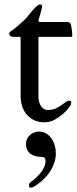

<svg xmlns="http://www.w3.org/2000/svg" viewBox="-20 -541 351 873"><path d="M73.7 -373.5H39.6Q31.7 -373.5 27.1 -377.4Q22.5 -381.3 22 -386.2Q22 -388.7 23.2 -392.1Q24.4 -395.5 26.4 -397Q45.9 -409.7 63.2 -425.3Q80.6 -440.9 97.2 -456.1Q102.1 -461.4 110.4 -472.2Q118.7 -482.9 127.7 -493.4Q136.7 -503.9 146.2 -512.5Q155.8 -521 163.1 -521Q171.4 -521 171.4 -512.2Q171.4 -508.8 169.7 -501.5Q168 -494.1 165.5 -485.4Q163.1 -476.6 160.2 -466.8Q157.2 -457 154.8 -448.2Q154.8 -444.8 155.8 -443.1Q156.7 -441.4 160.2 -440.9H284.7Q293.5 -440.9 297.1 -437.7Q300.8 -434.6 302.2 -429.7Q303.2 -427.2 304.2 -420.9Q305.2 -414.6 306.2 -407.2Q307.1 -399.9 307.9 -392.1Q308.6 -384.3 308.6 -378.4Q308.6 -373.5 302.2 -373.5H154.8V-101.6Q154.8 -85.9 158.7 -74.7Q162.6 -63.5 168.5 -55.9Q174.3 -48.3 181.4 -44.7Q188.5 -41 195.8 -41Q217.8 -41 232.2 -47.4Q246.6 -53.7 257.6 -61.5Q268.6 -69.3 277.6 -76.2Q286.6 -83 297.4 -83Q303.7 -83 303.7 -77.6Q303.7 -70.8 302.7 -66.9Q301.8 -63 299.3 -60.1Q298.3 -58.6 289.1 -46.6Q279.8 -34.7 263.9 -21Q248 -7.3 227.1 3.9Q206.1 15.1 182.1 15.1Q155.3 15.1 134.5 5.1Q113.8 -4.9 100.3 -21.5Q86.9 -38.1 80.3 -59.6Q73.7 -81.1 73.7 -103.5ZM111.8 299.3Q111.8 295.4 114.7 291.7Q117.7 288.1 121.6 285.2Q125.5 282.2 129.2 279.8Q132.8 277.3 134.8 275.4Q143.1 268.1 152.3 258.8Q161.6 249.5 169.2 238.8Q176.8 228 181.9 216.6Q187 205.1 187 192.4Q187 189.5 186.8 186Q186.5 182.6 184.8 179.4Q183.1 176.3 179.4 174.3Q175.8 172.4 168.9 172.4Q154.8 172.4 142.1 169.2Q129.4 166 119.6 159.2Q109.9 152.3 104 140.9Q98.1 129.4 98.1 112.3Q98.1 100.6 103 90.6Q107.9 80.6 116 73.2Q124 65.9 134.5 61.5Q145 57.1 155.8 57.1Q175.3 57.1 189.9 65.9Q204.6 74.7 214.4 88.9Q224.1 103 229 120.4Q233.9 137.7 233.9 154.3Q233.9 176.8 227.5 197Q221.2 217.3 210 235.4Q198.7 253.4 183.3 269Q168 284.7 149.4 297.9Q142.6 302.7 134.3 307.6Q126 312.5 119.1 312.5Q114.3 312.5 113 307.9Q111.8 303.2 111.8 299.3Z"/></svg>

Font: Kurinto Book Core
Style: Regular
Weight: 400
Designer: Kurinto was developed by Clint Goss from a range of fonts that are compatible with the SIL Open Font License Version 1.1
Foundry: Clinton F. Goss
Version: Version 2.196; July 25, 2020